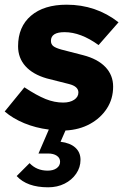

<svg xmlns="http://www.w3.org/2000/svg" viewBox="-29 -545 554 818"><path d="M176 253Q86 253 42 205L97 150Q127 182 174 182Q198 182 212.5 171.5Q227 161 227 144Q227 128 213 118.5Q199 109 176 109H135L179 7Q123 0 74.5 -20Q26 -40 -9 -70L75 -173Q128 -138 165.5 -123Q203 -108 240 -108Q269 -108 287 -120Q305 -132 305 -151Q305 -177 265 -187L170 -211Q111 -228 79.5 -263Q48 -298 48 -348Q48 -431 103 -478Q158 -525 255 -525Q380 -525 476 -450L391 -353Q315 -408 246 -408Q188 -408 188 -371Q188 -357 197.5 -349Q207 -341 232 -334L325 -310Q387 -294 420 -259.5Q453 -225 453 -176Q453 -124 426.5 -83Q400 -42 354.5 -17Q309 8 250 11L229 59Q270 64 292 84Q314 104 314 136Q314 168 295.5 195Q277 222 246 237.5Q215 253 176 253Z"/></svg>

Font: Red Hat Text
Style: Bold Italic
Weight: 700
Italic angle: -12°
Designer: Pentagram, MCKL
Foundry: Pentagram, MCKL
Version: Version 1.023; ttfautohint (v1.8.3)